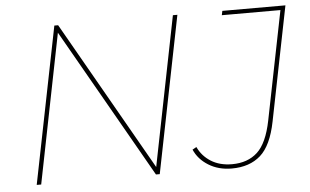

<svg xmlns="http://www.w3.org/2000/svg" viewBox="-50 -776 1380 855"><g transform="rotate(-5 640.0 -348.5)"><path d="M81 0 221 -700H238L618 -33L751 -700H771L631 0H614L234 -667L101 0ZM953 3Q894 3 849.5 -24.5Q805 -52 786 -96L804 -106Q823 -65 862 -40.5Q901 -16 956 -16Q1026 -16 1069.5 -56Q1113 -96 1133 -196L1230 -681H968L972 -700H1254L1152 -190Q1131 -84 1082 -40.5Q1033 3 953 3Z"/></g></svg>

Font: Montserrat Thin
Style: Italic
Weight: 100
Italic angle: -11.3°
Designer: Julieta Ulanovsky
Foundry: Julieta Ulanovsky
Version: Version 9.000; ttfautohint (v1.8.4.7-5d5b)